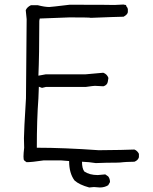

<svg xmlns="http://www.w3.org/2000/svg" viewBox="-20 -718 677 850"><path d="M422 112 396 110 375 112Q331 100 310 81Q286 49 286 -5Q279 -5 249 -8H174Q121 0 98 0Q94 -2 87 -8Q84 -11 84 -25Q84 -39 87 -64Q86 -84 86 -106Q86 -137 95 -283L98 -633L94 -673Q100 -687 117 -695H147Q178 -687 198 -687Q205 -687 288 -697Q471 -697 487 -696L527 -698L530 -697Q539 -697 539 -693L538 -691H539Q545 -684 546 -678V-664Q544 -653 527 -644Q500 -643 474 -642.5Q448 -642 382 -639Q381 -641 288 -641L156 -636L154 -626Q154 -475 150 -383L183 -389H359L437 -396Q454 -390 460 -373L457 -355Q454 -341 438 -336L400 -338Q394 -338 359 -333H183L166 -329L152 -334L150 -282Q143 -189 143 -64Q263 -64 417 -53Q532 -54 575 -56Q588 -51 595 -37V-22Q591 -8 575 -2Q531 -1 526 0Q511 2 496 2Q451 2 404 4Q374 -1 343 -2Q343 27 353 41Q376 57 413 57Q430 56 446 54L459 63Q467 73 467 88L459 102Q443 112 422 112Z"/></svg>

Font: Yozai
Style: Regular
Weight: 400
Designer: LXGW / Y.OzVox
Foundry: LXGW / Y.OzVox
Version: Version 0.861;October 22, 2024